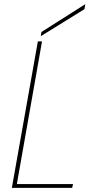

<svg xmlns="http://www.w3.org/2000/svg" viewBox="-20 -903 435 923"><path d="M162 -704H182L61 -18H331L327 0H37ZM179 -749 390 -883 386 -859 176 -729Z"/></svg>

Font: Poppins Thin
Style: Italic
Weight: 250
Italic angle: -10°
Designer: Ninad Kale (Devanagari), Jonny Pinhorn (Latin)
Foundry: Indian Type Foundry
Version: Version 3.200;PS 1.000;hotconv 16.6.54;makeotf.lib2.5.65590